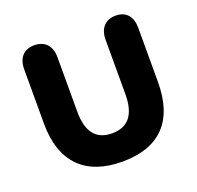

<svg xmlns="http://www.w3.org/2000/svg" viewBox="-122 -809 973 949"><g transform="rotate(-20 365.0 -334.0)"><path d="M366 11C561 11 665 -93 665 -299V-584C665 -642 636 -679 580 -679C524 -679 493 -642 493 -584V-297C493 -191 451 -138 366 -138C282 -138 240 -191 240 -297V-584C240 -642 209 -679 152 -679C95 -679 65 -642 65 -584V-299C65 -93 174 11 366 11Z"/></g></svg>

Font: SN Pro Heavy
Style: Regular
Weight: 800
Designer: Tobias Whetton
Foundry: Supernotes
Version: Version 1.001;Glyphs 3.2 (3249)